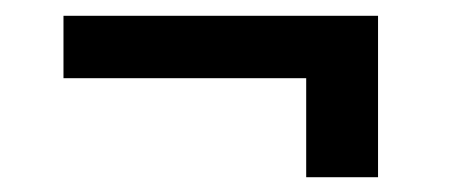

<svg xmlns="http://www.w3.org/2000/svg" viewBox="-20 -412 592 248"><path d="M468.3 -391.6V-183.1H375.5V-311H62V-391.6Z"/></svg>

Font: Vazirmatn RD UI Medium
Style: Regular
Weight: 500
Designer: Saber Rastikerdar
Foundry: Saber Rastikerdar
Version: Version 33.003